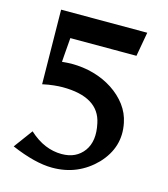

<svg xmlns="http://www.w3.org/2000/svg" viewBox="-107 -642 774 882"><g transform="rotate(15 280.0 -201.0)"><path d="M92.8 17.1Q130.9 51.8 169.4 67.6Q208 83.5 247.6 83.5Q283.2 83.5 309.1 71Q335 58.6 353 34.2Q388.2 -14.6 370.6 -95.2Q346.7 -214.4 173.8 -214.4Q156.7 -214.4 132.8 -211.9Q108.9 -209.5 79.1 -203.1L74.7 -556.6H484.4L463.9 -441.4H149.4Q148.4 -426.3 147.2 -412.6Q146 -398.9 145 -385.3Q144 -371.6 142.8 -357.2Q141.6 -342.8 140.6 -326.2Q151.9 -327.1 163.1 -328.1Q174.3 -329.1 184.1 -329.1Q242.2 -329.1 291.7 -314.9Q341.3 -300.8 382.8 -273.9Q424.3 -246.6 451.7 -210Q479 -173.3 487.8 -128.9Q510.7 -17.6 428.7 69.3Q387.2 111.8 335.9 133.5Q284.7 155.3 222.2 155.3Q141.1 155.3 26.9 106.4Z"/></g></svg>

Font: IranNastaliq
Style: Regular
Weight: 400
Designer: Hossein Zahedi
Version: Version 1.5